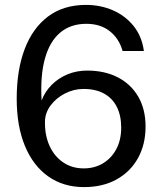

<svg xmlns="http://www.w3.org/2000/svg" viewBox="-20 -753 663 784"><path d="M331 -733Q390.9 -733 441.8 -710.6Q492.6 -688.2 526.1 -646.1Q559.6 -604.1 567.5 -544.7H480.6Q466.1 -596 427.9 -625.9Q389.8 -655.8 332.5 -655.8Q268.6 -655.8 225.7 -619.8Q182.9 -583.7 163.5 -513.8Q144 -443.9 149.9 -342.5Q163.5 -379.1 191.2 -406.7Q218.8 -434.3 256 -449.6Q293.2 -464.8 335.9 -464.8Q407.5 -464.8 461 -437.2Q514.5 -409.6 544.5 -358.3Q574.4 -307 574.4 -236Q574.4 -163.5 543.7 -107.9Q513 -52.2 456.5 -20.6Q400 11 323.1 11Q239.1 11 177.3 -32.4Q115.5 -75.9 81.9 -156.8Q48.2 -237.7 48.2 -350.2Q48.2 -466.5 80.7 -552.5Q113.3 -638.5 176.4 -685.8Q239.6 -733 331 -733ZM321.1 -389.8Q281.2 -389.8 245.1 -371.2Q209 -352.7 186.3 -322Q163.6 -291.3 163.6 -254.7Q163 -199.3 182.7 -156.6Q202.4 -113.9 238.3 -89.7Q274.3 -65.4 322.1 -65.4Q366.5 -65.4 401 -86.4Q435.6 -107.3 455.3 -144.8Q474.9 -182.3 474.9 -231.6Q474.9 -281 457.1 -316.4Q439.4 -351.8 405 -370.8Q370.6 -389.8 321.1 -389.8Z"/></svg>

Font: Public Sans Thin
Style: Regular
Weight: 100
Designer: The Public Sans project authors (U.S. Web Design System). Libre Franklin designed by Pablo Impallari and Rodrigo Fuenzal
Version: Version 1.008